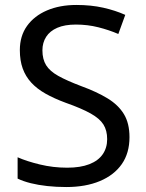

<svg xmlns="http://www.w3.org/2000/svg" viewBox="-20 -744 589 774"><path d="M502 -191Q502 -127 471 -82.5Q440 -38 382.5 -14Q325 10 247 10Q207 10 170.5 6Q134 2 104 -5.5Q74 -13 51 -24V-110Q87 -94 140.5 -81Q194 -68 251 -68Q304 -68 340 -82Q376 -96 394 -122Q412 -148 412 -183Q412 -218 397 -242Q382 -266 345.5 -286.5Q309 -307 244 -330Q198 -347 163.5 -366.5Q129 -386 106 -411Q83 -436 71.5 -468Q60 -500 60 -542Q60 -599 89 -639.5Q118 -680 169.5 -702Q221 -724 288 -724Q347 -724 396 -713Q445 -702 485 -684L457 -607Q420 -623 376.5 -634Q333 -645 286 -645Q241 -645 211 -632Q181 -619 166 -595.5Q151 -572 151 -541Q151 -505 166 -481Q181 -457 215 -438Q249 -419 307 -397Q370 -374 413.5 -347.5Q457 -321 479.5 -284Q502 -247 502 -191Z"/></svg>

Font: Noto Sans Sinhala
Style: Regular
Weight: 400
Designer: Jelle Bosma - Monotype Design Team
Foundry: Monotype Imaging Inc.
Version: Version 2.006